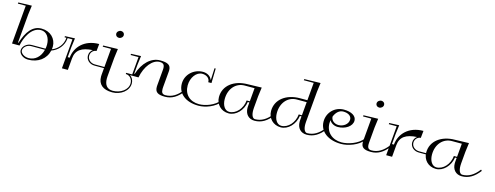

<svg xmlns="http://www.w3.org/2000/svg" viewBox="-22 -1435 6056 2349"><g transform="rotate(15 3006.5 -260.0)"><path d="M56.8 -135H151.8C169.3 -232.3 234.6 -385 358.7 -385C429.8 -385 474.4 -318.5 474.4 -232.6C474.4 -214 472.3 -196.1 469.3 -180H295.7C232.8 -180 180.4 -133.4 180.4 -82.8C180.4 -38.7 230.6 5 296.6 5C424 5 518.7 -66.3 543.2 -176.4C624.9 -203.9 688.4 -278.5 696 -366L697.9 -387H682.9L681 -366C674.1 -287.5 618.7 -220.2 546.3 -193C548 -203.6 549.1 -215.4 549.1 -227.3C549.1 -326.9 472.7 -405 360.4 -405C246.4 -405 178.2 -312 131 -164.7L131.1 -164.6L124.4 -165.1L156.4 -530L171.4 -645L1 -640L-0.3 -625H99.7ZM466.1 -165C443.7 -73.1 379.7 -15 298.3 -15C239.7 -15 194.9 -51.3 194.9 -85.8C194.9 -119.4 232.1 -165 294.4 -165Z M784.6 -395 659.1 -390 657.8 -375H757.8L736.8 -134.5L725 0H800L813.1 -150C822.6 -258 894.2 -304.6 1032.2 -312.7C1008.6 -295.7 991.8 -268.1 991.8 -233.5C991.8 -178.4 1039.3 -135 1101.8 -135H1241.8L1243.1 -150H1103.1C1048.4 -150 1006.9 -187.4 1006.9 -234.8C1006.9 -279.1 1041.5 -314 1079.5 -314L1088.9 -405C902.9 -405 795.1 -287 783.1 -150H758.1L769.5 -280Z M1308.2 -628.5C1281.6 -628.5 1257.2 -607.8 1257.2 -580.9C1257.2 -558.3 1275.9 -540.5 1300.5 -540.5C1327.2 -540.5 1351.5 -561.2 1351.5 -588.1C1351.5 -610.7 1332.9 -628.5 1308.2 -628.5ZM1140 -400 1138.7 -385H1243.7L1214.4 -50C1213.7 -42.2 1213.4 -34.6 1213.4 -27.3C1213.4 71.9 1276 125 1394.1 125C1501.6 125 1599.1 53.3 1599.1 -41.5C1599.1 -81.8 1580.4 -116.3 1551.1 -135H1658.8C1686.1 -280.6 1772.1 -385 1860.7 -385C1905.8 -385 1924.2 -367.1 1924.2 -320.3C1924.2 -314.1 1923.9 -307.3 1923.2 -300L1905.7 -100C1905.2 -93.3 1904.9 -86.9 1904.9 -80.8C1904.9 -14.9 1940.8 10 2031.1 10C2117.6 10 2185.7 -31 2252.2 -117L2239.4 -130C2177.3 -49 2111.6 -10 2032.9 -10C1995.2 -10 1979.5 -28 1979.5 -74.8C1979.5 -82.4 1979.9 -90.8 1980.7 -100L1998.2 -300C1998.8 -305.8 1999 -311.3 1999 -316.6C1999 -380.8 1960.3 -405 1862.4 -405C1748.5 -405 1650.3 -312.2 1603.1 -165H1596.4L1606.5 -280L1621.6 -395L1496.1 -390L1494.8 -375H1594.8L1575.3 -150H1499.1L1497.8 -135C1547.1 -135 1584.1 -93.4 1584.1 -40.2C1584.1 42.8 1495.1 105 1395.8 105C1325.3 105 1288.1 60.7 1288.1 -22.2C1288.1 -31 1288.5 -40.3 1289.4 -50L1310.4 -290L1325.4 -405Z M2543.4 -484.1H2528.4L2521.6 -338.5L2519.1 -334.2C2505.2 -375.4 2460.2 -405 2404.4 -405C2289.3 -405 2190.3 -316 2190.3 -199C2190.3 -72.7 2294 10 2456.1 10C2542.6 10 2660.7 -31 2727.2 -117L2714.4 -130C2652.3 -49 2536.6 -10 2457.9 -10C2339.9 -10 2265.2 -83.6 2265.2 -196.4C2265.2 -296.9 2328.4 -380 2402.2 -380C2456.7 -380 2498 -347 2498 -305V-299L2539.2 -299.1Z M3064.8 -375 3049.9 -205H3009.9C3000.8 -100.1 2923.9 -15 2838.3 -15C2782.8 -15 2746.3 -74.8 2746.3 -152.5C2746.3 -285.6 2830.3 -375 2939.8 -375ZM3147.4 -405 2972 -400C2802.1 -400 2671.6 -306.6 2671.6 -158.6C2671.6 -66.9 2740.1 5 2836.6 5C2929 5 3012.2 -81.1 3028.2 -190H3048.6L3044.2 -140C3043.7 -133.6 3043.4 -127.4 3043.4 -121.4C3043.4 -41.8 3090.8 10 3166.1 10C3252.6 10 3320.7 -31 3387.2 -117L3374.4 -130C3312.3 -49 3246.6 -10 3167.9 -10C3136.7 -10 3117.9 -49.1 3117.9 -110.3C3117.9 -119.7 3118.3 -129.6 3119.2 -140L3132.4 -290Z M3623 -640 3621.7 -625H3746.7L3727 -400H3632C3462.1 -400 3331.6 -306.6 3331.6 -158.6C3331.6 -66.9 3400.1 5 3496.6 5C3589 5 3672.2 -81.1 3688.2 -190H3708.6L3704.2 -140C3703.7 -133.6 3703.4 -127.4 3703.4 -121.4C3703.4 -41.8 3750.8 10 3826.1 10C3912.6 10 3980.7 -31 4047.2 -117L4034.4 -130C3972.3 -49 3906.6 -10 3827.9 -10C3796.7 -10 3777.9 -49.1 3777.9 -110.3C3777.9 -119.7 3778.3 -129.6 3779.2 -140L3813.4 -530L3828.4 -645ZM3724.8 -375 3709.9 -205H3669.9C3660.8 -100.1 3583.9 -15 3498.3 -15C3442.8 -15 3406.3 -74.8 3406.3 -152.5C3406.3 -285.6 3490.3 -375 3599.8 -375Z M3985.4 -200.5C3985.4 -73.4 4098.3 10 4261.1 10C4347.6 10 4475.7 -31 4542.2 -117L4529.4 -130C4467.3 -49 4341.6 -10 4262.9 -10C4144.1 -10 4060.3 -84.6 4060.3 -198.7C4060.3 -212.1 4061.5 -225.9 4063.4 -237.8C4082.4 -203.3 4122 -180 4169.7 -180C4263.4 -180 4348.6 -234.7 4348.6 -307.5C4348.6 -366.3 4286.2 -405 4189.4 -405C4075.7 -405 3985.4 -316 3985.4 -200.5ZM4076.4 -286.8C4097.7 -341.8 4138.1 -380 4187.2 -380C4252 -380 4293.5 -350.8 4293.5 -306.5C4293.5 -249 4235.1 -205 4171.9 -205C4117.9 -205 4076.7 -241 4076.4 -286.8Z M4622.4 -405 4437 -400 4435.7 -385H4540.7L4515.7 -100C4515.2 -93.3 4514.9 -86.9 4514.9 -80.8C4514.9 -14.9 4550.8 10 4641.1 10C4727.6 10 4795.7 -31 4862.2 -117L4849.4 -130C4787.3 -49 4721.6 -10 4642.9 -10C4605.2 -10 4589.5 -28 4589.5 -74.8C4589.5 -82.4 4589.9 -90.8 4590.7 -100L4607.4 -290ZM4605.2 -628.5C4578.6 -628.5 4554.2 -607.8 4554.2 -580.9C4554.2 -558.3 4572.9 -540.5 4597.5 -540.5C4624.2 -540.5 4648.5 -561.2 4648.5 -588.1C4648.5 -610.7 4629.9 -628.5 4605.2 -628.5Z M4891.6 -395 4766.1 -390 4764.8 -375H4864.8L4843.8 -134.5L4832 0H4907L4920.1 -150C4929.6 -258 5001.2 -304.6 5139.2 -312.7C5115.6 -295.7 5098.8 -268.1 5098.8 -233.5C5098.8 -178.4 5146.3 -135 5208.8 -135H5348.8L5350.1 -150H5210.1C5155.4 -150 5113.9 -187.4 5113.9 -234.8C5113.9 -279.1 5148.5 -314 5186.5 -314L5195.9 -405C5009.9 -405 4902.1 -287 4890.1 -150H4865.1L4876.5 -280Z M5689.8 -375 5674.9 -205H5634.9C5625.8 -100.1 5548.9 -15 5463.3 -15C5407.8 -15 5371.3 -74.8 5371.3 -152.5C5371.3 -285.6 5455.3 -375 5564.8 -375ZM5772.4 -405 5597 -400C5427.1 -400 5296.6 -306.6 5296.6 -158.6C5296.6 -66.9 5365.1 5 5461.6 5C5554 5 5637.2 -81.1 5653.2 -190H5673.6L5669.2 -140C5668.7 -133.6 5668.4 -127.4 5668.4 -121.4C5668.4 -41.8 5715.8 10 5791.1 10C5877.6 10 5945.7 -31 6012.2 -117L5999.4 -130C5937.3 -49 5871.6 -10 5792.9 -10C5761.7 -10 5742.9 -49.1 5742.9 -110.3C5742.9 -119.7 5743.3 -129.6 5744.2 -140L5757.4 -290Z"/></g></svg>

Font: Galberik
Style: Regular
Weight: 400
Designer: Gluk
Foundry: Gluk
Version: Version 0.50